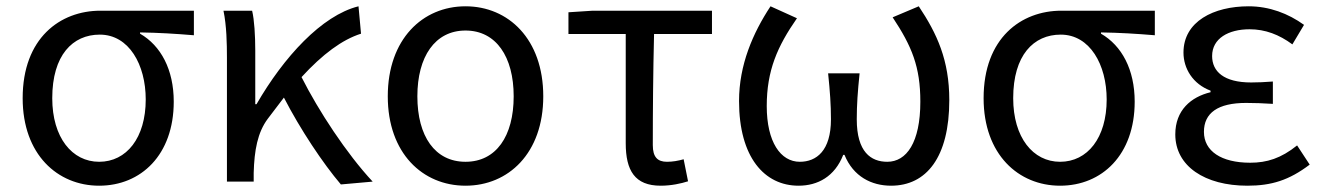

<svg xmlns="http://www.w3.org/2000/svg" viewBox="-20 -577 4203 610"><path d="M295 13C428 13 532 -85 532 -254C532 -356 491 -432 425 -470V-474C485 -473 535 -470 596 -465V-543H299C171 -543 52 -456 52 -265C52 -86 163 13 295 13ZM295 -63C209 -63 146 -140 146 -265C146 -402 211 -467 297 -467C390 -467 443 -371 443 -261C443 -139 382 -63 295 -63Z M1063 9 1164 0C1081 -89 992 -225 938 -332C1005 -405 1067 -451 1127 -470L1119 -557C1002 -528 881 -395 795 -246H791V-416C791 -464 788 -514 781 -543H690C700 -495 701 -438 701 -394V0H786V-28C788 -99 798 -156 831 -200L882 -267C934 -166 1006 -58 1063 9Z M1459 13C1595 13 1706 -90 1706 -271C1706 -453 1595 -557 1459 -557C1323 -557 1212 -453 1212 -271C1212 -90 1323 13 1459 13ZM1459 -63C1362 -63 1306 -144 1306 -271C1306 -397 1362 -480 1459 -480C1556 -480 1612 -397 1612 -271C1612 -144 1556 -63 1459 -63Z M2079 13C2113 13 2144 6 2166 -1L2152 -71C2134 -66 2117 -63 2099 -63C2069 -63 2054 -78 2054 -116C2054 -226 2055 -346 2058 -469H2242V-543H1863L1786 -538V-469H1968V-122C1968 -35 1997 13 2079 13Z M2517 13C2578 13 2632 -16 2659 -85H2663C2691 -16 2749 13 2811 13C2923 13 2996 -77 2996 -259C2996 -386 2957 -470 2899 -557L2816 -522C2877 -430 2904 -365 2904 -254C2904 -124 2860 -63 2799 -63C2747 -63 2702 -94 2702 -198C2702 -244 2705 -286 2711 -344H2611C2617 -286 2620 -244 2620 -198C2620 -98 2574 -63 2521 -63C2460 -63 2416 -126 2416 -240C2416 -353 2450 -430 2512 -519L2428 -557C2372 -472 2328 -371 2328 -256C2328 -77 2409 13 2517 13Z M3348 13C3481 13 3585 -85 3585 -254C3585 -356 3544 -432 3478 -470V-474C3538 -473 3588 -470 3649 -465V-543H3352C3224 -543 3105 -456 3105 -265C3105 -86 3216 13 3348 13ZM3348 -63C3262 -63 3199 -140 3199 -265C3199 -402 3264 -467 3350 -467C3443 -467 3496 -371 3496 -261C3496 -139 3435 -63 3348 -63Z M3943 13C4019 13 4075 -4 4141 -54L4101 -115C4050 -74 4005 -60 3952 -60C3860 -60 3805 -97 3805 -158C3805 -218 3849 -250 3939 -250C3966 -250 3992 -249 4024 -247V-318C3997 -316 3977 -315 3955 -315C3868 -315 3831 -350 3831 -399C3831 -455 3883 -484 3950 -484C4000 -484 4044 -467 4086 -436L4123 -498C4073 -534 4013 -557 3947 -557C3836 -557 3740 -509 3740 -410C3740 -359 3770 -310 3826 -289V-284C3764 -269 3714 -227 3714 -150C3714 -49 3808 13 3943 13Z"/></svg>

Font: Noto Sans CJK JP
Style: Regular
Weight: 400
Designer: Ryoko NISHIZUKA 西塚涼子 (kana, bopomofo & ideographs); Paul D. Hunt (Latin, Greek & Cyrillic); Sandoll Communications 산돌커뮤니
Foundry: Adobe
Version: Version 2.004;hotconv 1.0.118;makeotfexe 2.5.65603